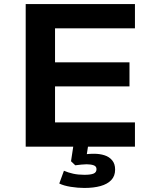

<svg xmlns="http://www.w3.org/2000/svg" viewBox="-20 -725 768 949"><path d="M107 0V-705H647V-585H252V-417H620V-298H252V-120H647V0ZM397 204Q365 204 330 198.5Q295 193 273 182L296 119Q317 128 341.5 133.5Q366 139 397 139Q428 139 442.5 133Q457 127 457 111Q457 97 443 92Q429 87 408 87Q399 87 382.5 88.5Q366 90 352 92L331 72L345 -20H418L405 63L373 44Q387 39 406 37Q425 35 445 35Q473 35 496.5 42.5Q520 50 534.5 67.5Q549 85 549 113Q549 145 530 165Q511 185 477 194.5Q443 204 397 204Z"/></svg>

Font: Nunito Sans 7pt SemiExpanded
Style: Bold
Weight: 700
Width: 6
Designer: Vernon Adams
Foundry: Vernon Adams
Version: Version 3.101;gftools[0.9.27]